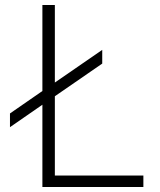

<svg xmlns="http://www.w3.org/2000/svg" viewBox="-20 -750 640 770"><path d="M150 0H555V-46H200V-364L390 -495V-550L200 -419V-730H150V-385L20 -295V-240L150 -330Z"/></svg>

Font: JetBrains Mono Thin
Style: Regular
Weight: 100
Monospace: yes
Designer: Philipp Nurullin, Konstantin Bulenkov
Foundry: JetBrains
Version: Version 2.305